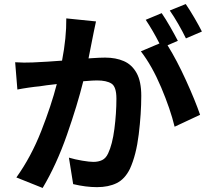

<svg xmlns="http://www.w3.org/2000/svg" viewBox="-20 -885 1040 950"><path d="M979 -729 900 -695Q884 -728 862.5 -765.5Q841 -803 820 -833L899 -865Q919 -836 942 -796.5Q965 -757 979 -729ZM308 -794 455 -779Q451 -757 445 -732Q441 -714 438 -697Q429 -652 418 -596Q425 -596 432 -597Q474 -600 500 -600Q553 -600 593 -582.5Q633 -565 656 -523.5Q679 -482 679 -411Q679 -323 666.5 -220.5Q654 -118 623 -50Q598 1 557.5 21Q517 41 460 41Q405 41 342 26L321 -105Q351 -96 387 -90Q423 -84 442 -84Q467 -84 485.5 -93Q504 -102 515 -126Q536 -170 546 -247Q556 -324 556 -397Q556 -456 531.5 -471.5Q507 -487 460 -487Q440 -487 406 -484Q399 -484 392 -483Q363 -366 311.5 -218.5Q260 -71 191 45L61 -7Q134 -109 184 -236.5Q234 -364 261 -469Q205 -463 176 -458Q153 -456 122 -451.5Q91 -447 66 -442L55 -577Q99 -574 141 -576Q150 -577 160 -577Q209 -579 287 -585Q309 -699 308 -794ZM860 -683 809 -661Q855 -587 900.5 -487Q946 -387 970 -317L844 -258Q823 -345 777.5 -452.5Q732 -560 677 -631L769 -670Q737 -733 701 -787L780 -820Q800 -791 822.5 -751.5Q845 -712 860 -683Z"/></svg>

Font: Source Han Sans CN Bold
Style: Bold
Weight: 700
Designer: Ryoko NISHIZUKA 西塚涼子 (kana & ideographs); Paul D. Hunt (Latin, Greek & Cyrillic); Wenlong ZHANG 张文龙 (bopomofo); Sandoll 
Foundry: Adobe Systems Incorporated
Version: Version 1.00;May 30, 2023;FontCreator 11.5.0.2422 32-bit